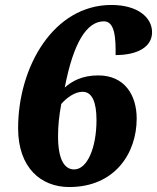

<svg xmlns="http://www.w3.org/2000/svg" viewBox="-20 -744 633 774"><path d="M259 10C442 10 531 -125 531 -266C531 -360 483 -440 376 -440C310 -440 269 -416 241 -391C276 -573 330 -658 399 -658C443 -658 447 -591 446 -522C538 -522 593 -557 593 -614C593 -673 536 -724 429 -724C196 -724 53 -475 53 -227C53 -68 145 10 259 10ZM279 -61C239 -61 214 -102 214 -195C214 -237 218 -276 227 -325C247 -348 280 -374 313 -374C351 -374 369 -333 369 -260C369 -149 332 -61 279 -61Z"/></svg>

Font: Noto Serif SemiCondensed Black
Style: Italic
Weight: 900
Width: 4
Italic angle: -12°
Designer: Monotype Design Team
Foundry: Monotype Imaging Inc.
Version: Version 2.014